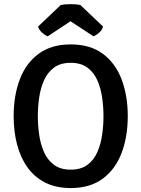

<svg xmlns="http://www.w3.org/2000/svg" viewBox="-20 -916 699 949"><path d="M167 -342Q167 -297.5 173.5 -251Q180 -204.5 197.2 -165Q214.5 -125.5 246.5 -101.5Q278.5 -77.5 329.5 -77.5Q380.5 -77.5 412.5 -101.5Q444.5 -125.5 461.5 -165Q478.5 -204.5 485 -251Q491.5 -297.5 491.5 -342Q491.5 -386.5 485 -432.8Q478.5 -479 461.5 -518.2Q444.5 -557.5 412.5 -581.5Q380.5 -605.5 329.5 -605.5Q278.5 -605.5 246.5 -581.5Q214.5 -557.5 197.2 -518.2Q180 -479 173.5 -432.8Q167 -386.5 167 -342ZM47.5 -342Q47.5 -444 78 -524Q108.5 -604 171 -650.2Q233.5 -696.5 329.5 -696.5Q426 -696.5 488.5 -650Q551 -603.5 581.2 -523.2Q611.5 -443 611.5 -342Q611.5 -240 581 -159.8Q550.5 -79.5 488 -33Q425.5 13.5 329.5 13.5Q257 13.5 204 -13.2Q151 -40 116.2 -88.2Q81.5 -136.5 64.5 -201.2Q47.5 -266 47.5 -342ZM377 -891.5 489.5 -784.5Q484 -766.5 469.2 -753.8Q454.5 -741 442 -736.5L328.5 -811L216 -736.5Q203.5 -741 188.8 -753.8Q174 -766.5 168 -784.5L280.5 -891.5Q302 -895.5 328.5 -895.5Q356 -895.5 377 -891.5Z"/></svg>

Font: Signika Negative Medium
Style: Regular
Weight: 500
Designer: Anna Giedry
Foundry: Anna Giedry
Version: Version 2.001